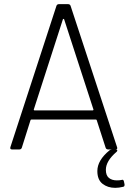

<svg xmlns="http://www.w3.org/2000/svg" viewBox="-20 -720 630 925"><path d="M489 -8 446 -141Q445 -144 442 -144H131Q128 -144 127 -141L85 -8Q82 0 73 0H38Q27 0 30 -11L252 -692Q255 -700 264 -700H308Q317 -700 320 -692L544 -11L545 -7Q545 0 536 0H501Q492 0 489 -8ZM147 -188H426Q428 -188 429.5 -189.5Q431 -191 430 -193L289 -627Q288 -629 286 -629Q284 -629 283 -627L143 -193Q142 -191 143.5 -189.5Q145 -188 147 -188ZM580 171Q580 179 573 180Q553 185 535 185Q499 185 474 165.5Q449 146 449 104Q449 52 508 4Q513 0 521 0H537Q545 0 545 5Q545 9 541 12Q490 56 490 98Q490 125 504.5 137Q519 149 543 149Q557 149 565 147L570 146Q575 146 577 154L580 168Z"/></svg>

Font: Barlow Light
Style: Regular
Weight: 300
Designer: Jeremy Tribby
Foundry: Tribby Type
Version: Version 1.422